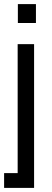

<svg xmlns="http://www.w3.org/2000/svg" viewBox="-25 -715 252 935"><path d="M-5 200V128H61V-500H141V200ZM62 -603H150V-695H62Z"/></svg>

Font: TASA Orbiter Display
Style: Regular
Weight: 400
Designer: Weizhong Zhang
Version: Version 1.000;Glyphs 3.1.2 (3151)